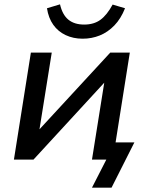

<svg xmlns="http://www.w3.org/2000/svg" viewBox="-20 -734 686 883"><path d="M403 129 469 0H403L416 -79H598L493 129ZM44 0 122 -492H218L158 -117H141L487 -492H577L499 0H403L463 -376H480L134 0ZM360 -556Q317 -556 282 -572.5Q247 -589 225 -620Q203 -651 196 -696L256 -714Q267 -666 294.5 -643.5Q322 -621 367 -621Q412 -621 442 -643Q472 -665 498 -713L555 -696Q536 -648 506 -617Q476 -586 439 -571Q402 -556 360 -556Z"/></svg>

Font: Nunito Sans 10pt SemiBold
Style: Italic
Weight: 600
Italic angle: -9°
Designer: Vernon Adams
Foundry: Vernon Adams
Version: Version 3.101;gftools[0.9.27]